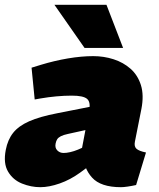

<svg xmlns="http://www.w3.org/2000/svg" viewBox="-39 -768 661 797"><path d="M526 0Q508 4 491 6.5Q474 9 463 9Q379 9 343 -31Q307 -71 308 -126L301 -151L331 -309Q338 -344 322.5 -357.5Q307 -371 259 -371Q228 -371 195 -368Q162 -365 127 -359L105 -355L92 -487L131 -499Q187 -516 243 -525.5Q299 -535 348 -535Q392 -535 432.5 -522Q473 -509 503 -482.5Q533 -456 546 -414.5Q559 -373 548 -316L521 -180Q517 -160 527.5 -150.5Q538 -141 567 -135ZM128 9Q90 9 52.5 -6Q15 -21 -5.5 -55.5Q-26 -90 -15 -146Q-7 -188 15.5 -216.5Q38 -245 82 -264.5Q126 -284 199 -298L341 -326L320 -229L243 -212Q224 -208 213.5 -202.5Q203 -197 198.5 -190Q194 -183 192 -173Q188 -155 198.5 -144Q209 -133 225 -133Q237 -133 252.5 -136.5Q268 -140 285 -147L312 -159L346 -90L293 -51Q253 -22 209 -6.5Q165 9 128 9ZM312 -569 187 -748H403L472 -569Z"/></svg>

Font: REM Black
Style: Italic
Weight: 900
Italic angle: -11°
Designer: Octavio Pardo
Foundry: Ashler Design
Version: Version 1.005;gftools[0.9.28]